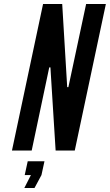

<svg xmlns="http://www.w3.org/2000/svg" viewBox="-20 -755 551 963"><path d="M235 -383 233 -417H227L139 0H40L196 -735H292L315 -352L317 -318H323L412 -735H511L355 0H259ZM188 123 153 188H102L135 123H104L119 54H203Z"/></svg>

Font: League Gothic Italic
Style: Regular
Weight: 400
Designer: Tyler Finck
Foundry: The League of Moveable Type
Version: Version 1.001;PS 001.001;hotconv 1.0.56;makeotf.lib2.0.21325